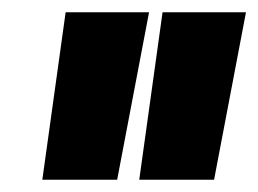

<svg xmlns="http://www.w3.org/2000/svg" viewBox="-20 -720 421 313"><path d="M49 -427 87 -700H223L171 -427ZM207 -427 245 -700H381L329 -427Z"/></svg>

Font: Georama ExtraCondensed ExtraBold
Style: Italic
Weight: 800
Width: 2
Italic angle: -9°
Designer: Jean-Baptiste Levee
Foundry: Production Type
Version: Version 1.000